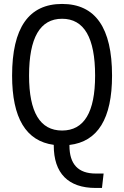

<svg xmlns="http://www.w3.org/2000/svg" viewBox="-20 -723 626 968"><path d="M462.4 224.6Q358.9 224.6 304.9 170.2Q251 115.7 251 9.8V7.3Q41 -21 41 -341.8Q41 -703.1 293 -703.1Q544.9 -703.1 544.9 -341.8Q544.9 -17.1 330.1 7.8V10.7Q330.1 151.9 462.4 151.9H502.4L494.1 224.6ZM293 -64.9Q459.5 -64.9 459.5 -341.8Q459.5 -628.4 293 -628.4Q126.5 -628.4 126.5 -341.8Q126.5 -64.9 293 -64.9Z"/></svg>

Font: CaskaydiaMono NF SemiLight
Style: Regular
Weight: 350
Designer: Aaron Bell
Foundry: Saja Typeworks
Version: Version 2111.001; ttfautohint (v1.8.4);Nerd Fonts 3.1.1